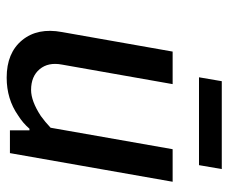

<svg xmlns="http://www.w3.org/2000/svg" viewBox="-76 -616 701 590"><g transform="rotate(90 275.0 -320.5)"><path d="M217 -581 229 -651H499L487 -581ZM218 10Q142 10 103 -37.5Q64 -85 78 -160L138 -500H238L178 -160Q170 -118 192 -91.5Q214 -65 256 -65Q290 -65 336 -95Q354 -108 372 -125L438 -500H538L450 0H380V-60H375Q358 -40 334 -25Q284 10 218 10Z"/></g></svg>

Font: Scada
Style: Italic
Weight: 400
Italic angle: -10°
Designer: Jovanny Lemonad
Foundry: Jovanny Lemonad
Version: Version 4.100;PS 004.100;hotconv 1.0.88;makeotf.lib2.5.64775